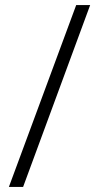

<svg xmlns="http://www.w3.org/2000/svg" viewBox="-20 -735 388 756"><path d="M335 -715 71 1H15L280 -715Z"/></svg>

Font: Noto Sans Myanmar UI SemiCondensed Light
Style: Regular
Weight: 300
Width: 4
Designer: Monotype Design Team
Foundry: Monotype Imaging Inc.
Version: Version 2.103; ttfautohint (v1.8.4.7-5d5b)